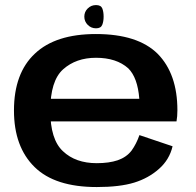

<svg xmlns="http://www.w3.org/2000/svg" viewBox="-20 -731 772 756"><path d="M361 5.5V-88.5Q277.5 -88.5 228 -135.5Q178 -181.5 178 -295.5Q178 -413 228.5 -458Q279.5 -503.5 358 -503.5Q438.5 -503.5 485 -462Q522 -425.5 528.5 -342H163.5V-253H675Q678.5 -272.5 678.5 -297Q678.5 -440 601 -519Q522.5 -597 357.5 -597Q199 -597 117.5 -520Q35 -443 35 -296Q35 -152.5 116.5 -73Q196.5 5.5 361 5.5ZM361 -88.5V5.5Q451.5 5.5 508.5 -12Q565 -29.5 606 -66Q647 -102 659.5 -155L529 -199Q517 -164.5 498 -138Q478 -112 443.5 -100Q409.5 -88.5 361 -88.5ZM358 -619.5Q377 -619.5 382.5 -633Q388 -646.5 388 -665.5Q388 -684.5 382.8 -697.8Q377.5 -711 358 -711Q339 -711 325.5 -697.8Q312 -684.5 312 -665.5Q312 -646.5 325.5 -633Q339 -619.5 358 -619.5Z"/></svg>

Font: Anybody SemiExpanded SemiBold
Style: Regular
Weight: 600
Width: 6
Designer: Tyler Finck
Foundry: Etcetera Type Company
Version: Version 1.113;gftools[0.9.25]